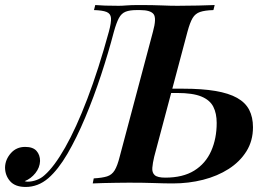

<svg xmlns="http://www.w3.org/2000/svg" viewBox="-84 -728 1073 762"><path d="M528 -106Q522 -81 520.5 -62Q519 -43 530 -33Q541 -23 572 -23Q642 -23 687 -51Q732 -79 754 -128.5Q776 -178 776 -240Q776 -278 762.5 -304.5Q749 -331 715 -345Q681 -359 619 -359H567L571 -376H643Q718 -376 771 -367Q824 -358 857 -339.5Q890 -321 905 -292Q920 -263 920 -223Q920 -169 894 -127.5Q868 -86 823.5 -57.5Q779 -29 722 -14.5Q665 0 602 0Q569 0 528.5 -1.5Q488 -3 428 -3Q404 -3 377 -2.5Q350 -2 325.5 -1.5Q301 -1 284 0L288 -20Q322 -22 341 -28Q360 -34 371 -52Q382 -70 391 -106L523 -602Q538 -656 525.5 -672Q513 -688 472 -688H458Q431 -688 414.5 -681.5Q398 -675 388 -656.5Q378 -638 368 -602Q346 -518 317 -430Q288 -342 254 -261Q220 -180 183.5 -117.5Q147 -55 108 -21Q87 -3 64.5 5.5Q42 14 18 14Q-24 14 -44 -9Q-64 -32 -64 -64Q-63 -95 -41 -120Q-19 -145 16 -145Q47 -145 61 -129Q75 -113 75 -89Q74 -63 56.5 -41Q39 -19 14 -9Q17 -8 19.5 -7.5Q22 -7 26 -7Q43 -7 61 -13.5Q79 -20 93 -33Q131 -66 174.5 -142.5Q218 -219 262.5 -335.5Q307 -452 348 -602Q358 -639 356.5 -656.5Q355 -674 339 -680.5Q323 -687 289 -688L294 -708Q326 -705 387 -705Q401 -705 418.5 -706.5Q436 -708 468 -708Q524 -708 558 -706.5Q592 -705 620 -705Q663 -705 702 -706Q741 -707 768 -708L763 -688Q729 -687 710 -680.5Q691 -674 680.5 -656.5Q670 -639 660 -602Z"/></svg>

Font: Playfair Display SemiBold
Style: Italic
Weight: 600
Italic angle: -14°
Designer: Claus Eggers Sørensen
Foundry: Claus Eggers Sørensen
Version: Version 1.203